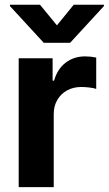

<svg xmlns="http://www.w3.org/2000/svg" viewBox="-20 -770 448 790"><path d="M56.9 -530.3H196.5V-438.2H202.4Q216.5 -486.9 250.5 -512.4Q284.5 -538 329.7 -538Q353 -538 375.9 -533.2V-404.1Q366.6 -407.7 348.2 -409.9Q329.8 -412.1 314 -412.1Q281.9 -412.1 256.3 -398.2Q230.7 -384.3 215.9 -359Q201.1 -333.8 201.1 -301.4V0H56.9ZM214.2 -665.7 283.3 -750.4H407.6V-745L268.4 -593.8H160.1L20.9 -745V-750.4H144.7Z"/></svg>

Font: Pretendard JP Variable
Style: Regular
Weight: 400
Designer: Base glyphs from Inter by Rasmus Andersson; Hangul glyphs from Noto Sans CJK(Source Han Sans) by Jang Soo-young and Kang
Foundry: Kil Hyung-jin
Version: Version 1.307;Glyphs 3.2 (3192)